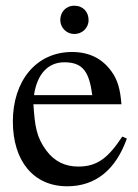

<svg xmlns="http://www.w3.org/2000/svg" viewBox="-20 -642 484 672"><path d="M290 -572C290 -600 271 -622 240 -622C210 -622 191 -599 191 -572C191 -545 213 -523 240 -523C267 -523 290 -543 290 -572ZM408 -164C359 -90 321 -59 254 -59C208 -59 171 -77 143 -114C107 -162 102 -201 97 -277H405C401 -331 391 -363 371 -391C339 -436 294 -460 232 -460C106 -460 25 -358 25 -217C25 -79 97 10 215 10C315 10 385 -48 424 -157ZM99 -309C110 -384 149 -424 205 -424C271 -424 292 -390 303 -309Z"/></svg>

Font: STIXGeneral
Style: Regular
Weight: 400
Designer: MicroPress Inc., with final additions and corrections provided by Coen Hoffman, Elsevier (retired)
Version: Version 1.1.0